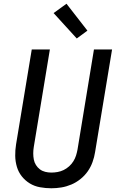

<svg xmlns="http://www.w3.org/2000/svg" viewBox="-20 -1000 640 1028"><path d="M255 8Q224 8 194 2.5Q164 -3 139.5 -18Q115 -33 97 -55.5Q79 -78 70.5 -106.5Q62 -135 61.5 -165.5Q61 -196 66 -227L150 -735H247L161 -214Q158 -196 158 -179Q158 -162 161 -146Q164 -130 172.5 -116.5Q181 -103 193.5 -93.5Q206 -84 222 -80Q238 -76 255 -76Q271 -76 288 -79Q305 -82 320.5 -89.5Q336 -97 349.5 -109Q363 -121 372.5 -136Q382 -151 387 -167Q392 -183 395 -199L483 -735H580L489 -185Q485 -159 475.5 -132.5Q466 -106 450 -83Q434 -60 411 -41.5Q388 -23 362 -12Q336 -1 309 3.5Q282 8 255 8ZM391 -794 267 -930 336 -980 448 -836Z"/></svg>

Font: Iosevka Aile Medium
Style: Italic
Weight: 500
Italic angle: -9°
Designer: Belleve Invis
Foundry: Belleve Invis
Version: Version 31.1.0; ttfautohint (v1.8.4)